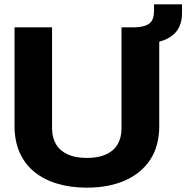

<svg xmlns="http://www.w3.org/2000/svg" viewBox="-20 -855 859 885"><path d="M380 10Q305 10 243.5 -8.5Q182 -27 138 -63Q94 -99 70.5 -152Q47 -205 47 -275V-729H220V-262Q220 -221 238 -190.5Q256 -160 291.5 -143.5Q327 -127 380 -127Q434 -127 469.5 -143.5Q505 -160 522.5 -190.5Q540 -221 540 -262V-729H714V-275Q714 -182 672.5 -119Q631 -56 556 -23Q481 10 380 10ZM605 -650V-729Q648 -731 669 -747Q690 -763 690 -806V-835H819V-794Q819 -720 765.5 -685Q712 -650 605 -650Z"/></svg>

Font: Hubot Sans
Style: Bold
Weight: 700
Designer: Deni Anggara
Foundry: GitHub, Inc., Subsidiary of Microsoft Corporation
Version: Version 2.000